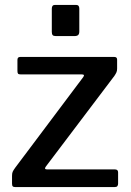

<svg xmlns="http://www.w3.org/2000/svg" viewBox="-20 -762 533 782"><path d="M43 0Q35 0 32 -3Q29 -6 29 -14V-46Q29 -56 31.5 -62Q34 -68 42 -79L319 -448Q327 -459 313 -459H64Q56 -459 53.5 -462Q51 -465 51 -473V-518Q51 -530 62 -530H446Q457 -530 457 -519V-483Q457 -474 454.5 -468Q452 -462 446 -453L167 -84Q158 -72 172 -72H448Q461 -72 461 -60V-14Q461 -8 458 -4Q455 0 446 0H43ZM303 -727V-634Q303 -624 298.5 -619.5Q294 -615 282 -615H208Q198 -615 194.5 -619Q191 -623 191 -632V-727Q191 -742 204 -742H290Q303 -742 303 -727Z"/></svg>

Font: Libre Franklin Medium
Style: Regular
Weight: 500
Designer: Pablo Impallari, Rodrigo Fuenzalida, Nhung Nguyen
Foundry: Impallari Type
Version: Version 3.000